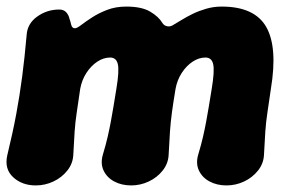

<svg xmlns="http://www.w3.org/2000/svg" viewBox="-26 -542 876 584"><path d="M83 22Q41 22 14 -3Q-13 -28 -4 -69Q13 -139 23.5 -195.5Q34 -252 41.5 -309.5Q49 -367 55 -435Q57 -470 87 -491.5Q117 -513 154 -513Q168 -513 175.5 -504.5Q183 -496 185 -486Q188 -478 190.5 -467Q193 -456 202 -456Q208 -456 221 -466Q234 -476 254 -489Q274 -502 300 -512Q326 -522 358 -522Q405 -522 431 -506.5Q457 -491 468 -472Q473 -464 483 -462Q493 -460 504 -468Q513 -473 527.5 -482Q542 -491 560.5 -500Q579 -509 601.5 -515.5Q624 -522 648 -522Q748 -522 783.5 -460.5Q819 -399 798 -272Q792 -230 787.5 -200.5Q783 -171 781 -142Q779 -113 777 -72Q776 -45 759 -23.5Q742 -2 716.5 10Q691 22 663 22Q634 22 611.5 10Q589 -2 579 -23.5Q569 -45 577 -72Q586 -102 591.5 -126Q597 -150 601 -171.5Q605 -193 609 -217Q613 -241 618 -272Q627 -326 622.5 -346.5Q618 -367 599 -367Q579 -367 560 -354.5Q541 -342 527 -320.5Q513 -299 508 -272Q501 -230 497 -200.5Q493 -171 491 -142Q489 -113 487 -72Q486 -45 469 -23.5Q452 -2 426.5 10Q401 22 373 22Q344 22 321.5 10Q299 -2 289 -23.5Q279 -45 287 -72Q296 -102 301.5 -126Q307 -150 311 -171.5Q315 -193 319 -217Q323 -241 328 -272Q337 -326 332.5 -346.5Q328 -367 309 -367Q289 -367 270 -354.5Q251 -342 237 -320.5Q223 -299 218 -272Q212 -230 207.5 -200.5Q203 -171 201 -142Q199 -113 197 -72Q196 -45 179 -23.5Q162 -2 136.5 10Q111 22 83 22Z"/></svg>

Font: Winky Sans ExtraBold
Style: Italic
Weight: 800
Italic angle: -8.97852°
Designer: Simon Atzbach
Foundry: typofactur
Version: Version 1.205